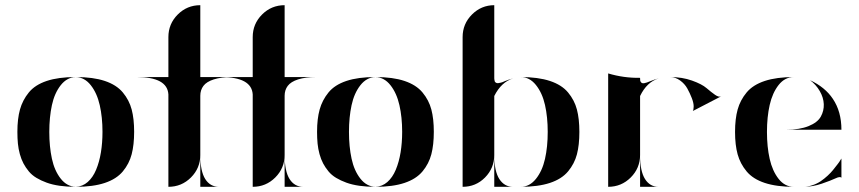

<svg xmlns="http://www.w3.org/2000/svg" viewBox="-20 -720 3310 740"><path d="M273 0Q274 0 274 0H272H271Q271 0 271 0Q238 0 210 -4Q182 -8 160 -16Q138 -24 120.5 -34.5Q103 -45 91 -59.5Q79 -74 70.5 -90Q62 -106 56.5 -126Q51 -146 49 -166.5Q47 -187 47 -212Q47 -262 57 -298Q67 -334 91 -363.5Q115 -393 160 -408Q205 -423 271 -423Q271 -423 271 -423H272H274Q274 -423 273 -423Q339 -423 384 -408Q429 -393 453.5 -363.5Q478 -334 487.5 -298Q497 -262 497 -212Q497 -162 487.5 -125.5Q478 -89 453.5 -59.5Q429 -30 384 -15Q339 0 273 0ZM272 0Q298 -1 318 -18.5Q338 -36 350.5 -66Q363 -96 369 -133Q375 -170 375 -212Q375 -268 364.5 -314.5Q354 -361 330 -391.5Q306 -422 272 -423Q238 -422 214 -391.5Q190 -361 180 -314.5Q170 -268 170 -211.5Q170 -155 180 -108.5Q190 -62 214 -31.5Q238 -1 272 0Z M752 -123Q752 -60 771 -30Q790 0 824 0H752V-123Q752 -72 716 -36Q680 0 629 0V-356Q625 -423 507 -423H629V-577Q629 -628 665 -664Q701 -700 752 -700V-423H874Q832 -423 804 -414Q776 -405 764 -389Q752 -373 752 -351Z M1077 -123Q1077 -60 1096 -30Q1115 0 1149 0H1077V-123Q1077 -72 1041 -36Q1005 0 954 0V-356Q950 -423 832 -423H954V-577Q954 -628 990 -664Q1026 -700 1077 -700V-423H1199Q1157 -423 1129 -414Q1101 -405 1089 -389Q1077 -373 1077 -351Z M1428 0Q1429 0 1429 0H1427H1426Q1426 0 1426 0Q1393 0 1365 -4Q1337 -8 1315 -16Q1293 -24 1275.5 -34.5Q1258 -45 1246 -59.5Q1234 -74 1225.5 -90Q1217 -106 1211.5 -126Q1206 -146 1204 -166.5Q1202 -187 1202 -212Q1202 -262 1212 -298Q1222 -334 1246 -363.5Q1270 -393 1315 -408Q1360 -423 1426 -423Q1426 -423 1426 -423H1427H1429Q1429 -423 1428 -423Q1494 -423 1539 -408Q1584 -393 1608.5 -363.5Q1633 -334 1642.5 -298Q1652 -262 1652 -212Q1652 -162 1642.5 -125.5Q1633 -89 1608.5 -59.5Q1584 -30 1539 -15Q1494 0 1428 0ZM1427 0Q1453 -1 1473 -18.5Q1493 -36 1505.5 -66Q1518 -96 1524 -133Q1530 -170 1530 -212Q1530 -268 1519.5 -314.5Q1509 -361 1485 -391.5Q1461 -422 1427 -423Q1393 -422 1369 -391.5Q1345 -361 1335 -314.5Q1325 -268 1325 -211.5Q1325 -155 1335 -108.5Q1345 -62 1369 -31.5Q1393 -1 1427 0Z M1885 -123Q1885 -60 1904.5 -30Q1924 0 1957 0H1885ZM1925 -407Q1939 -413 1958 -418Q1912 -404 1885 -350V-123Q1885 -72 1849.5 -36Q1814 0 1763 0V-577Q1763 -628 1799 -664Q1835 -700 1885 -700V-418Q1885 -415 1885.5 -413Q1886 -411 1886.5 -408Q1887 -405 1888.5 -403.5Q1890 -402 1893 -400.5Q1896 -399 1900 -399.5Q1904 -400 1910.5 -401.5Q1917 -403 1925 -407ZM1987 -423Q2054 -423 2099.5 -408Q2145 -393 2169.5 -363.5Q2194 -334 2203.5 -298Q2213 -262 2213 -211.5Q2213 -161 2203.5 -125Q2194 -89 2169.5 -59.5Q2145 -30 2099.5 -15Q2054 0 1987 0Q2021 0 2045.5 -30.5Q2070 -61 2080.5 -107.5Q2091 -154 2091 -211.5Q2091 -269 2080.5 -315.5Q2070 -362 2045.5 -392.5Q2021 -423 1987 -423Z M2447 -122Q2447 -60 2466 -30Q2485 0 2518 0H2447ZM2486 -407Q2500 -413 2519 -418Q2473 -404 2447 -350V-123Q2447 -72 2411 -36Q2375 0 2324 0V-437Q2384 -419 2447 -420V-418Q2447 -412 2447.5 -409Q2448 -406 2451.5 -402Q2455 -398 2463.5 -399.5Q2472 -401 2486 -407ZM2446 -390Q2452 -392 2460 -396ZM2650 -292Q2653 -295 2653.5 -308.5Q2654 -322 2646.5 -341.5Q2639 -361 2629 -379Q2619 -397 2601 -410Q2583 -423 2563 -423Q2609 -423 2647 -409.5Q2685 -396 2703 -380.5Q2721 -365 2736 -354.5Q2751 -344 2760 -349Z M3076 0Q3093 0 3111 -6Q3129 -12 3143 -21.5Q3157 -31 3170 -43Q3183 -55 3192 -66.5Q3201 -78 3208.5 -87.5Q3216 -97 3219 -103L3223 -109V-35Q3218 -41 3200 -32.5Q3182 -24 3147 -12Q3112 0 3076 0ZM3040 0Q2973 0 2927.5 -15Q2882 -30 2857.5 -59.5Q2833 -89 2823 -125Q2813 -161 2813 -211.5Q2813 -262 2823 -298Q2833 -334 2857.5 -363.5Q2882 -393 2927.5 -408Q2973 -423 3040 -423Q3005 -423 2981 -392.5Q2957 -362 2946.5 -315.5Q2936 -269 2936 -211.5Q2936 -154 2946.5 -107.5Q2957 -61 2981 -30.5Q3005 0 3040 0ZM3010 -220Q3062 -220 3096.5 -234Q3131 -248 3143.5 -270.5Q3156 -293 3155 -318.5Q3154 -344 3139.5 -369Q3125 -394 3102 -411Q3160 -384 3190 -339Q3223 -290 3223 -220Z"/></svg>

Font: Oscilla
Style: Regular
Weight: 400
Designer: Ryan Lin
Version: Version 1.0